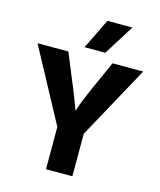

<svg xmlns="http://www.w3.org/2000/svg" viewBox="-130 -990 902 1083"><g transform="rotate(15 321.5 -449.0)"><path d="M396 -721H275L361 -898H507ZM397 0H243V-247L13 -674H193Q294 -432 319 -360Q329 -405 407 -576L451 -674H630L397 -248Z"/></g></svg>

Font: Hind Vadodara
Style: Bold
Weight: 700
Designer: Hitesh Malaviya
Foundry: Indian Type Foundry
Version: Version 0.702;PS 1.0;hotconv 1.0.81;makeotf.lib2.5.63406